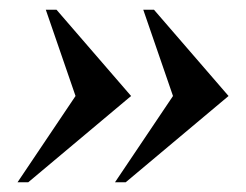

<svg xmlns="http://www.w3.org/2000/svg" viewBox="-20 -445 505 394"><path d="M249 -248 38 -71H16L135 -248L74 -425H96ZM449 -248 238 -71H216L335 -248L274 -425H296Z"/></svg>

Font: Spectral ExtraBold
Style: Italic
Weight: 800
Italic angle: -10°
Designer: Jean-Baptiste Levee
Foundry: Production Type
Version: Version 2.001